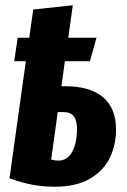

<svg xmlns="http://www.w3.org/2000/svg" viewBox="-20 -692 480 728"><path d="M420 -201Q420 -144 397 -95Q374 -46 322 -15Q270 16 187 16Q100 16 16 -16L78 -460H34L47 -549H91L106 -656L256 -672L239 -549H346L321 -460H226L213 -365H227Q322 -365 371 -323Q420 -281 420 -201ZM272 -203Q272 -235 260 -251Q248 -267 221 -267H199L174 -87Q187 -83 201 -83Q236 -83 254 -117Q272 -151 272 -203Z"/></svg>

Font: Fira Sans Extra Condensed
Style: Bold Italic
Weight: 700
Width: 3
Italic angle: -8°
Designer: Carrois Corporate & Edenspiekermann AG
Foundry: Carrois Corporate GbR & Edenspiekermann AG
Version: Version 4.203